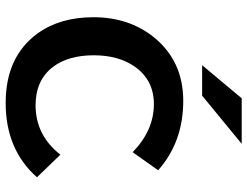

<svg xmlns="http://www.w3.org/2000/svg" viewBox="-118 -713 876 680"><g transform="rotate(90 320.0 -373.0)"><path d="M328.1 -791H489.3L318.8 -650.9H210.9ZM607.9 -65.9Q509.8 44.9 344.7 44.9Q180.7 44.9 98.6 -67.9Q41 -147.5 41 -265.6Q41 -390.1 109.9 -477.5Q194.8 -584 336.9 -584Q482.9 -584 583 -495.1L519 -404.8Q441.9 -480 348.6 -480Q263.7 -480 215.8 -412.1Q175.8 -354.5 175.8 -267.1Q175.8 -176.8 217.3 -122.1Q264.6 -61 352.5 -61Q459 -61 527.8 -148.9Z"/></g></svg>

Font: FORM UDPGothic
Style: Bold
Weight: 700
Foundry: Pronama LLC
Version: Version 1.051